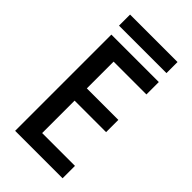

<svg xmlns="http://www.w3.org/2000/svg" viewBox="-265 -954 1030 1030"><g transform="rotate(45 250.0 -438.5)"><path d="M75 0V-730H435V-636H186V-433H425V-340H186V-94H435V0ZM70 -793V-877H430V-793Z"/></g></svg>

Font: M PLUS 1 Code Medium
Style: Regular
Weight: 500
Designer: Coji Morishita
Foundry: UNDERFOREST DESIGN
Version: Version 1.002